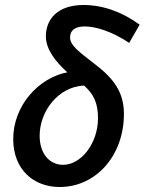

<svg xmlns="http://www.w3.org/2000/svg" viewBox="-20 -738 580 770"><path d="M219 12C366 12 477 -115 477 -281C477 -370 434 -425 359 -482C300 -528 261 -555 261 -588C261 -615 279 -632 320 -632C362 -632 428 -613 498 -566L540 -639C469 -691 391 -718 315 -718C213 -718 164 -663 164 -592C164 -541 202 -491 250 -448C135 -426 33 -315 33 -180C33 -58 115 12 219 12ZM139 -194C139 -290 212 -390 317 -395C355 -361 373 -326 373 -264C373 -164 306 -77 233 -77C179 -77 139 -121 139 -194Z"/></svg>

Font: Source Sans Pro Semibold
Style: Italic
Weight: 600
Italic angle: -11°
Designer: Paul D. Hunt
Foundry: Adobe Systems Incorporated
Version: Version 3.006;hotconv 1.0.111;makeotfexe 2.5.65597